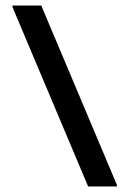

<svg xmlns="http://www.w3.org/2000/svg" viewBox="-20 -670 465 690"><path d="M400 0V-5.8L128.3 -650H25V-644.2L296.7 0Z"/></svg>

Font: Boon SemiBold
Style: Regular
Weight: 600
Designer: Sungsit Sawaiwan
Foundry: FontUni
Version: Version 2.0